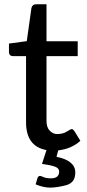

<svg xmlns="http://www.w3.org/2000/svg" viewBox="-20 -690 401 889"><path d="M215.8 135.7Q253.9 135.7 253.9 104Q253.9 88.4 233.4 81.3Q212.9 74.2 174.3 68.8L195.3 4.9Q100.6 -12.2 100.6 -124V-430.2H41Q21.5 -430.2 21.5 -450.7V-488.3L104 -499.5L125.5 -652.8Q129.9 -670.4 147.5 -670.4H195.3V-499H339.8V-430.2H195.3V-130.4Q195.3 -100.1 210.4 -84.7Q225.6 -69.3 244.1 -69.3Q271.5 -69.3 289.3 -80.8Q307.1 -92.3 312.5 -92.3Q317.9 -92.3 324.2 -83.5L352.1 -38.1Q312 -1 249.5 6.3L241.7 36.1Q328.6 53.7 328.6 108.4Q328.6 156.7 285.6 167.7Q242.7 178.7 211.9 178.7Q181.2 178.7 145 163.6L153.8 133.8Q157.2 124.5 166 124.5Q168.9 124.5 181.6 130.1Q194.3 135.7 215.8 135.7Z"/></svg>

Font: Lato-Medium
Style: Regular
Weight: 500
Designer: Lukasz Dziedzic
Foundry: tyPoland Lukasz Dziedzic
Version: Version 2.006; 2014-01-15